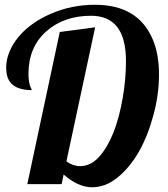

<svg xmlns="http://www.w3.org/2000/svg" viewBox="-20 -770 703 803"><path d="M473.1 -28.8Q422.4 13.2 365 13.2Q307.6 13.2 246.1 -40L237.8 0H94.2L230 -636.2L377.9 -655.8L257.8 -95.2Q285.2 -75.2 314.9 -75.2Q359.9 -75.2 395.5 -115.2Q464.4 -192.9 493.2 -360.8Q506.8 -438 506.8 -515.1Q506.8 -704.1 360.8 -704.1Q246.6 -704.1 172.9 -638.2Q99.1 -572.3 99.1 -460.9Q99.1 -420.4 110.4 -399.9Q112.8 -396 112.8 -393.1Q33.7 -393.1 13.2 -442.4Q5.9 -460.4 5.9 -490.2Q5.9 -520 19.3 -553Q32.7 -585.9 57.1 -615.2Q106.9 -675.3 192.9 -712.6Q278.8 -750 377.9 -750Q558.1 -750 619.1 -604.5Q645 -542.5 645 -458.7Q645 -375 622.1 -290Q574.7 -112.8 473.1 -28.8Z"/></svg>

Font: UVF Lobster12
Style: Regular
Weight: 400
Designer: Pablo Impallari
Foundry: Pablo Impallari. www.impallari.com
Version: Version 1.004